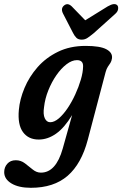

<svg xmlns="http://www.w3.org/2000/svg" viewBox="-76 -672 596 937"><path d="M352.5 9.5Q321.5 127.5 254 186Q186.5 244.5 74.5 244.5Q15 244.5 -20.2 223.2Q-55.5 202 -55.5 168Q-55.5 144 -40.2 127Q-25 110 1 110Q26 110 45.8 125.2Q65.5 140.5 84 155.5Q102.5 170.5 123.5 170.5Q197 170.5 230 53.5L276 -110.5Q238.5 -48.5 197.8 -19.8Q157 9 113 9Q62.5 9 36 -27.5Q9.5 -64 16 -135.5Q20.5 -187.5 43.5 -242.5Q66.5 -297.5 107.2 -344Q148 -390.5 206.8 -419.2Q265.5 -448 342 -448Q412.5 -448 443.2 -431.5Q474 -415 470.5 -387.5Q468.5 -373.5 462.8 -364.8Q457 -356 450.5 -346.5Q444 -337 439.5 -320.5ZM139 -149.5Q133.5 -114.5 142.5 -95Q151.5 -75.5 169 -75.5Q189 -75.5 211 -94.2Q233 -113 253.8 -143.8Q274.5 -174.5 291.2 -211Q308 -247.5 318.5 -283.2Q329 -319 329.5 -347.5Q330.5 -378.5 299.5 -378.5Q275 -378.5 248.8 -358.5Q222.5 -338.5 199.2 -305Q176 -271.5 159.8 -231Q143.5 -190.5 139 -149.5ZM382.5 -511Q365.5 -497 352.2 -487.8Q339 -478.5 323 -478.5Q306.5 -478.5 297.2 -487.2Q288 -496 280.5 -511L231.5 -606Q219 -631 237 -645.5Q254.5 -659.5 274 -641L340 -573L450 -641Q484 -660.5 497 -645.5Q502 -639 500.2 -626.8Q498.5 -614.5 485 -603Z"/></svg>

Font: Fraunces 144pt S100 SemiBold
Style: Italic
Weight: 600
Italic angle: -16°
Version: Version 1.000; ttfautohint (v1.8.3)